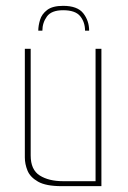

<svg xmlns="http://www.w3.org/2000/svg" viewBox="-20 -637 437 657"><path d="M196 -617Q245 -617 265 -591.5Q285 -566 285 -532H271Q271 -561 254.5 -581.5Q238 -602 196 -602Q156 -602 140.5 -580.5Q125 -559 125 -532H111Q111 -549 117 -569Q123 -589 141.5 -603Q160 -617 196 -617ZM191 0Q137 0 110 -15.5Q83 -31 74 -53.5Q65 -76 65 -98V-470H85V-105Q85 -56 116 -36.5Q147 -17 196 -17H307V-470H327V0Z"/></svg>

Font: Smooch Sans Thin Thin
Style: Regular
Weight: 250
Version: Version 1.010